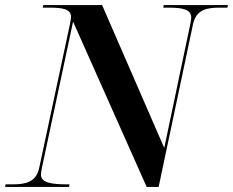

<svg xmlns="http://www.w3.org/2000/svg" viewBox="-44 -734 915 754"><path d="M-24 0H227L229 -10H219C158 -10 117 -17 117 -47C117 -54 118 -65 121 -77L243 -649L532 0H579L714 -639C727 -699 772 -704 821 -704H849L851 -714H599L597 -704H618C673 -704 707 -697 707 -665C707 -659 705 -647 703 -638L601 -153L357 -714H126L124 -704H150C200 -704 235 -699 235 -668C235 -661 232 -648 230 -636L110 -75C98 -17 54 -10 4 -10H-22Z"/></svg>

Font: Noto Serif Display SemiBold
Style: Italic
Weight: 600
Italic angle: -12°
Designer: Monotype Design Team
Foundry: Monotype Imaging Inc.
Version: Version 2.009